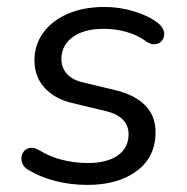

<svg xmlns="http://www.w3.org/2000/svg" viewBox="-20 -515 531 544"><path d="M227.7 8.9Q179.6 8.9 136.2 -2.4Q92.8 -13.8 61.3 -33Q48.7 -39.8 44.1 -50.4Q39.5 -60.9 41 -70.9Q42.5 -80.9 49.2 -87.9Q55.8 -95 66.4 -96.1Q76.9 -97.3 90.1 -89.9Q121.6 -70.7 156.8 -61.9Q192.1 -53.1 229.3 -53.1Q283.2 -53.1 313.7 -74.6Q344.3 -96 344.3 -134.6Q344.3 -159.9 327.4 -176.6Q310.5 -193.3 279.2 -200.4L184.6 -223.1Q134.9 -234.7 106.2 -266.4Q77.6 -298.1 77.6 -343.9Q77.6 -387.3 101.8 -421.4Q126 -455.5 170.9 -475.4Q215.9 -495.3 276.9 -495.3Q317.2 -495.3 357.9 -483.4Q398.6 -471.5 425.9 -450.9Q437.6 -442.5 442.2 -431.9Q446.9 -421.4 444.6 -411.9Q442.4 -402.4 435.5 -396.3Q428.6 -390.3 418.1 -389.6Q407.6 -388.9 394.9 -397.3Q369.9 -415.6 338.9 -424.4Q307.8 -433.3 273.6 -433.3Q218.2 -433.3 186.1 -410Q154 -386.7 154 -347.7Q154 -323.9 168.7 -306.6Q183.4 -289.4 214.2 -281.7L308.9 -259Q362 -246 391.4 -216.4Q420.7 -186.7 420.7 -140.4Q420.7 -70.3 367.7 -30.7Q314.7 8.9 227.7 8.9Z"/></svg>

Font: Nunito Variable Extra Light
Style: Italic
Weight: 200
Italic angle: -9°
Designer: Vernon Adams
Foundry: Vernon Adams
Version: Version 3.602